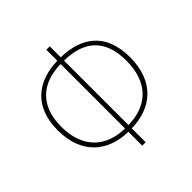

<svg xmlns="http://www.w3.org/2000/svg" viewBox="-190 -871 1028 1028"><g transform="rotate(-45 324.0 -357.0)"><path d="M337 -720H311V-637C152 -633 49 -545 49 -372C49 -187 164 -101 311 -99V6H337V-99C489 -102 600 -191 600 -375C600 -559 490 -634 337 -637ZM311 -612V-124C175 -126 76 -205 76 -372C76 -533 170 -610 311 -612ZM337 -612C483 -610 573 -541 573 -376C573 -206 477 -127 337 -124Z"/></g></svg>

Font: Noto Sans Armenian SemiCondensed Thin
Style: Regular
Weight: 100
Width: 4
Designer: Monotype Design Team
Foundry: Monotype Imaging Inc.
Version: Version 2.008